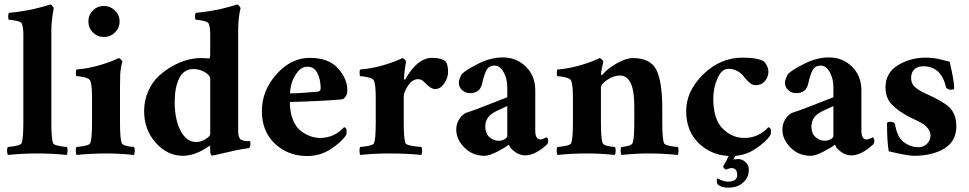

<svg xmlns="http://www.w3.org/2000/svg" viewBox="-20 -699 4394 871"><path d="M85.9 -544.9Q85.9 -575.2 79.1 -591.8Q76.2 -599.6 54.7 -604.5Q33.2 -609.4 20.5 -609.4Q18.6 -609.4 17.6 -616.2Q16.6 -623 17.6 -630.9Q18.6 -638.7 20.5 -640.6Q50.8 -643.6 81.5 -648.4Q112.3 -653.3 133.8 -658.2Q155.3 -663.1 172.4 -668Q189.5 -672.9 199.2 -675.8L209 -678.7Q212.9 -677.7 217.8 -671.9Q222.7 -666 223.6 -662.1Q212.9 -601.6 212.9 -562.5V-141.6Q212.9 -69.3 220.7 -49.8Q225.6 -37.1 283.2 -32.2Q287.1 -27.3 286.6 -14.2Q286.1 -1 283.2 3.9Q216.8 -2.9 149.4 -2.9Q82 -2.9 15.6 3.9Q12.7 -1 12.2 -14.2Q11.7 -27.3 15.6 -32.2Q73.2 -37.1 78.1 -49.8Q85.9 -69.3 85.9 -141.6Z M524.4 -301.8V-141.6Q524.4 -69.3 532.2 -49.8Q537.1 -36.1 587.9 -32.2Q591.8 -27.3 591.3 -14.2Q590.8 -1 587.9 3.9Q521.5 -2.9 460.9 -2.9Q393.6 -2.9 327.1 3.9Q324.2 -1 323.7 -14.2Q323.2 -27.3 327.1 -32.2Q384.8 -37.1 389.6 -49.8Q397.5 -69.3 397.5 -141.6V-253.9Q397.5 -317.4 388.7 -334Q383.8 -343.8 361.3 -348.6Q338.9 -353.5 327.1 -353.5Q324.2 -355.5 324.2 -369.6Q324.2 -383.8 328.1 -383.8Q378.9 -387.7 432.1 -403.3Q485.4 -418.9 518.6 -435.5Q523.4 -434.6 529.3 -428.2Q535.2 -421.9 535.2 -418.9Q528.3 -399.4 525.4 -363.3Q524.4 -341.8 524.4 -301.8ZM401.4 -551.8Q380.9 -572.3 380.9 -601.6Q380.9 -630.9 401.4 -651.4Q421.9 -671.9 451.2 -671.9Q480.5 -671.9 501.5 -651.4Q522.5 -630.9 522.5 -601.6Q522.5 -572.3 501.5 -551.8Q480.5 -531.2 451.2 -531.2Q421.9 -531.2 401.4 -551.8Z M889.6 -435.5Q913.1 -435.5 928.7 -433.6Q933.6 -433.6 933.6 -456.1Q933.6 -456.1 933.6 -544.9Q933.6 -575.2 926.8 -591.8Q923.8 -599.6 902.3 -604.5Q880.9 -609.4 868.2 -609.4Q866.2 -609.4 865.2 -616.2Q864.3 -623 865.2 -630.9Q866.2 -638.7 868.2 -640.6Q898.4 -643.6 929.2 -648.4Q960 -653.3 981.4 -658.2Q1002.9 -663.1 1020 -668Q1037.1 -672.9 1046.9 -675.8L1056.6 -678.7Q1060.5 -677.7 1065.4 -671.9Q1070.3 -666 1071.3 -662.1Q1060.5 -618.2 1060.5 -563.5V-105.5Q1060.5 -78.1 1069.3 -68.4Q1078.1 -58.6 1113.3 -58.6Q1116.2 -55.7 1116.2 -45.9Q1116.2 -36.1 1110.4 -27.3Q1085 -24.4 1045.9 -16.1Q1006.8 -7.8 977.1 -0.5Q947.3 6.8 942.4 6.8Q933.6 6.8 933.6 -16.6V-32.2Q933.6 -39.1 930.7 -37.1Q865.2 7.8 810.5 7.8Q739.3 7.8 686.5 -51.3Q633.8 -110.4 633.8 -195.3Q633.8 -243.2 651.9 -284.2Q669.9 -325.2 698.2 -352.1Q726.6 -378.9 761.2 -398.4Q795.9 -418 828.6 -426.8Q861.3 -435.5 889.6 -435.5ZM857.4 -385.7Q813.5 -385.7 793 -343.8Q772.5 -301.8 772.5 -237.3Q772.5 -156.2 799.3 -105.5Q826.2 -54.7 871.1 -54.7Q890.6 -54.7 912.1 -67.9Q933.6 -81.1 933.6 -90.8V-341.8Q933.6 -356.4 910.2 -371.1Q886.7 -385.7 857.4 -385.7Z M1295.9 -275.4Q1302.7 -274.4 1353.5 -277.8Q1404.3 -281.2 1421.9 -283.2Q1434.6 -284.2 1434.6 -298.8Q1434.6 -337.9 1419.9 -367.2Q1405.3 -396.5 1375 -396.5Q1348.6 -396.5 1329.6 -372.1Q1310.5 -347.7 1303.2 -321.8Q1295.9 -295.9 1295.9 -275.4ZM1294.9 -236.3Q1294.9 -188.5 1309.6 -153.8Q1324.2 -119.1 1347.2 -103Q1370.1 -86.9 1391.1 -80.1Q1412.1 -73.2 1431.6 -73.2Q1496.1 -73.2 1541 -122.1Q1552.7 -119.1 1552.7 -104.5Q1552.7 -89.8 1549.8 -85.9Q1530.3 -55.7 1481.9 -23.4Q1433.6 8.8 1373 8.8Q1287.1 8.8 1227.5 -46.9Q1168 -102.5 1168 -195.3Q1168 -288.1 1234.4 -362.3Q1300.8 -436.5 1384.8 -436.5Q1470.7 -436.5 1513.2 -389.2Q1555.7 -341.8 1555.7 -289.1Q1555.7 -272.5 1547.9 -260.7Q1540 -249 1529.3 -248Q1441.4 -240.2 1294.9 -236.3Z M1940.4 -436.5Q1984.4 -436.5 2002 -419.9Q2012.7 -404.3 2012.7 -372.1Q2012.7 -345.7 1995.1 -320.3Q1977.5 -294.9 1954.1 -294.9Q1949.2 -294.9 1944.3 -296.4Q1939.5 -297.9 1934.6 -300.8Q1929.7 -303.7 1926.8 -306.2Q1923.8 -308.6 1918.9 -313Q1914.1 -317.4 1912.1 -319.3Q1910.2 -321.3 1906.7 -324.2Q1903.3 -327.1 1901.9 -329.1Q1900.4 -331.1 1897 -333.5Q1893.6 -335.9 1891.1 -336.9Q1888.7 -337.9 1884.8 -338.9Q1880.9 -339.8 1877 -339.8Q1850.6 -339.8 1831.1 -310.5Q1811.5 -281.2 1811.5 -260.7V-141.6Q1811.5 -69.3 1819.3 -49.8Q1824.2 -37.1 1891.6 -32.2Q1895.5 -27.3 1895 -14.2Q1894.5 -1 1891.6 3.9Q1825.2 -2.9 1748 -2.9Q1680.7 -2.9 1614.3 3.9Q1611.3 -1 1610.8 -14.2Q1610.4 -27.3 1614.3 -32.2Q1671.9 -37.1 1676.8 -49.8Q1684.6 -69.3 1684.6 -141.6V-253.9Q1684.6 -317.4 1675.8 -334Q1670.9 -343.8 1648.4 -348.6Q1626 -353.5 1614.3 -353.5Q1611.3 -355.5 1611.3 -369.6Q1611.3 -383.8 1615.2 -383.8Q1666 -387.7 1719.2 -403.3Q1772.5 -418.9 1805.7 -435.5Q1810.5 -434.6 1816.4 -428.2Q1822.3 -421.9 1822.3 -418.9Q1820.3 -413.1 1816.4 -382.8Q1812.5 -352.5 1812.5 -341.8Q1812.5 -338.9 1814.9 -337.9Q1817.4 -336.9 1818.4 -338.9Q1873 -436.5 1940.4 -436.5Z M2241.2 -60.5Q2257.8 -60.5 2269.5 -67.9Q2281.2 -75.2 2281.2 -81.1V-217.8Q2278.3 -215.8 2253.4 -205.1Q2228.5 -194.3 2216.8 -186.5Q2179.7 -163.1 2181.6 -121.1Q2182.6 -91.8 2201.2 -76.2Q2219.7 -60.5 2241.2 -60.5ZM2261.7 -438.5Q2323.2 -438.5 2365.7 -396.5Q2408.2 -354.5 2408.2 -289.1V-106.4Q2408.2 -66.4 2431.6 -66.4Q2440.4 -66.4 2460 -76.2Q2466.8 -72.3 2466.8 -59.6Q2466.8 -51.8 2462.9 -44.9Q2408.2 5.9 2362.3 5.9Q2338.9 5.9 2316.9 -9.3Q2294.9 -24.4 2288.1 -43Q2276.4 -32.2 2238.3 -12.2Q2200.2 7.8 2177.7 7.8Q2124 7.8 2086.9 -29.3Q2049.8 -66.4 2049.8 -111.3Q2049.8 -138.7 2064.9 -161.1Q2080.1 -183.6 2100.6 -189.5Q2117.2 -194.3 2150.4 -207Q2183.6 -219.7 2223.6 -235.4Q2263.7 -251 2281.2 -257.8V-278.3V-303.7Q2281.2 -341.8 2264.6 -371.6Q2248 -401.4 2223.6 -401.4Q2198.2 -401.4 2187 -380.9Q2175.8 -360.4 2167 -319.3Q2157.2 -276.4 2112.3 -276.4Q2091.8 -276.4 2076.7 -290Q2061.5 -303.7 2061.5 -323.2Q2061.5 -339.8 2075.2 -363.3Q2093.8 -381.8 2149.9 -410.2Q2206.1 -438.5 2261.7 -438.5Z M2851.6 -435.5Q2930.7 -435.5 2957.5 -382.3Q2984.4 -329.1 2984.4 -205.1V-141.6Q2984.4 -69.3 2992.2 -49.8Q2997.1 -37.1 3054.7 -32.2Q3058.6 -27.3 3058.1 -14.2Q3057.6 -1 3054.7 3.9Q2988.3 -2.9 2920.9 -2.9Q2865.2 -2.9 2798.8 3.9Q2795.9 -1 2795.4 -14.2Q2794.9 -27.3 2798.8 -32.2Q2843.8 -36.1 2849.6 -49.8Q2857.4 -69.3 2857.4 -141.6V-218.8Q2857.4 -356.4 2792 -356.4Q2763.7 -356.4 2734.9 -336.9Q2706.1 -317.4 2706.1 -301.8V-141.6Q2706.1 -69.3 2713.9 -49.8Q2718.8 -36.1 2769.5 -32.2Q2773.4 -27.3 2772.9 -14.2Q2772.5 -1 2769.5 3.9Q2703.1 -2.9 2642.6 -2.9Q2575.2 -2.9 2508.8 3.9Q2505.9 -1 2505.4 -14.2Q2504.9 -27.3 2508.8 -32.2Q2566.4 -37.1 2571.3 -49.8Q2579.1 -69.3 2579.1 -141.6V-253.9Q2579.1 -317.4 2570.3 -334Q2565.4 -343.8 2543 -348.6Q2520.5 -353.5 2508.8 -353.5Q2505.9 -355.5 2505.9 -369.6Q2505.9 -383.8 2509.8 -383.8Q2560.5 -387.7 2613.8 -403.3Q2667 -418.9 2700.2 -435.5Q2704.1 -435.5 2710.4 -429.2Q2716.8 -422.9 2716.8 -418.9Q2707 -379.9 2707 -363.3Q2707 -358.4 2708 -357.4Q2710 -357.4 2714.8 -362.3Q2737.3 -388.7 2778.8 -412.1Q2820.3 -435.5 2851.6 -435.5Z M3306.6 24.4Q3322.3 22.5 3328.1 22.5Q3347.7 22.5 3362.3 36.6Q3377 50.8 3377 70.3Q3377 105.5 3351.6 128.9Q3326.2 152.3 3282.2 152.3Q3251 152.3 3235.4 136.7Q3231.4 130.9 3231.4 117.2Q3231.4 110.4 3234.4 110.4Q3263.7 125 3281.2 125Q3324.2 125 3324.2 95.7Q3324.2 63.5 3298.8 63.5Q3290 63.5 3273.4 70.3Q3270.5 70.3 3265.6 64.9Q3260.7 59.6 3260.7 55.7Q3278.3 26.4 3288.1 2H3319.3Q3311.5 15.6 3306.6 24.4ZM3465.8 -373Q3465.8 -350.6 3450.2 -331.5Q3434.6 -312.5 3409.2 -312.5Q3401.4 -312.5 3394.5 -314.9Q3387.7 -317.4 3381.3 -323.2Q3375 -329.1 3370.6 -333Q3366.2 -336.9 3359.4 -345.2Q3352.5 -353.5 3350.6 -356.4Q3323.2 -386.7 3284.2 -386.7Q3253.9 -386.7 3234.9 -343.8Q3215.8 -300.8 3215.8 -252Q3215.8 -158.2 3258.3 -115.7Q3300.8 -73.2 3356.4 -73.2Q3420.9 -73.2 3465.8 -122.1Q3477.5 -119.1 3477.5 -104.5Q3477.5 -89.8 3474.6 -85.9Q3455.1 -55.7 3406.7 -23.4Q3358.4 8.8 3297.9 8.8Q3211.9 8.8 3152.3 -46.9Q3092.8 -102.5 3092.8 -195.3Q3092.8 -286.1 3170.4 -361.8Q3248 -437.5 3347.7 -437.5Q3418.9 -437.5 3446.3 -419.9Q3465.8 -398.4 3465.8 -373Z M3720.7 -60.5Q3737.3 -60.5 3749 -67.9Q3760.7 -75.2 3760.7 -81.1V-217.8Q3757.8 -215.8 3732.9 -205.1Q3708 -194.3 3696.3 -186.5Q3659.2 -163.1 3661.1 -121.1Q3662.1 -91.8 3680.7 -76.2Q3699.2 -60.5 3720.7 -60.5ZM3741.2 -438.5Q3802.7 -438.5 3845.2 -396.5Q3887.7 -354.5 3887.7 -289.1V-106.4Q3887.7 -66.4 3911.1 -66.4Q3919.9 -66.4 3939.5 -76.2Q3946.3 -72.3 3946.3 -59.6Q3946.3 -51.8 3942.4 -44.9Q3887.7 5.9 3841.8 5.9Q3818.4 5.9 3796.4 -9.3Q3774.4 -24.4 3767.6 -43Q3755.9 -32.2 3717.8 -12.2Q3679.7 7.8 3657.2 7.8Q3603.5 7.8 3566.4 -29.3Q3529.3 -66.4 3529.3 -111.3Q3529.3 -138.7 3544.4 -161.1Q3559.6 -183.6 3580.1 -189.5Q3596.7 -194.3 3629.9 -207Q3663.1 -219.7 3703.1 -235.4Q3743.2 -251 3760.7 -257.8V-278.3V-303.7Q3760.7 -341.8 3744.1 -371.6Q3727.5 -401.4 3703.1 -401.4Q3677.7 -401.4 3666.5 -380.9Q3655.3 -360.4 3646.5 -319.3Q3636.7 -276.4 3591.8 -276.4Q3571.3 -276.4 3556.2 -290Q3541 -303.7 3541 -323.2Q3541 -339.8 3554.7 -363.3Q3573.2 -381.8 3629.4 -410.2Q3685.5 -438.5 3741.2 -438.5Z M4178.7 -437.5Q4199.2 -437.5 4217.3 -435.1Q4235.4 -432.6 4258.8 -426.3Q4282.2 -419.9 4288.1 -418.9Q4308.6 -332 4308.6 -298.8Q4308.6 -292 4291 -292Q4284.2 -292 4272.5 -299.8Q4251 -398.4 4168.9 -398.4Q4143.6 -398.4 4128.4 -384.8Q4113.3 -371.1 4113.3 -345.7Q4113.3 -331.1 4118.7 -319.8Q4124 -308.6 4136.7 -299.3Q4149.4 -290 4158.7 -284.7Q4168 -279.3 4187 -271Q4206.1 -262.7 4212.9 -258.8Q4270.5 -229.5 4289.1 -210Q4318.4 -177.7 4318.4 -127Q4318.4 -58.6 4264.2 -25.4Q4210 7.8 4126 7.8Q4096.7 7.8 4011.7 -12.7Q4003.9 -57.6 4003.9 -139.6Q4003.9 -146.5 4018.6 -146.5Q4035.2 -146.5 4040 -136.7Q4048.8 -79.1 4079.1 -55.2Q4109.4 -31.2 4145.5 -31.2Q4169.9 -31.2 4185.5 -46.9Q4201.2 -62.5 4201.2 -84Q4201.2 -101.6 4190.4 -115.2Q4179.7 -128.9 4169.4 -135.7Q4159.2 -142.6 4134.3 -154.3Q4109.4 -166 4100.6 -170.9Q4049.8 -198.2 4023.4 -227.5Q3997.1 -256.8 3997.1 -302.7Q3997.1 -369.1 4053.7 -403.3Q4110.4 -437.5 4178.7 -437.5Z"/></svg>

Font: Crimson
Style: Bold
Weight: 700
Version: Version 0.8 ; ttfautohint (v1.00) -l 8 -r 50 -G 200 -x 14 -D